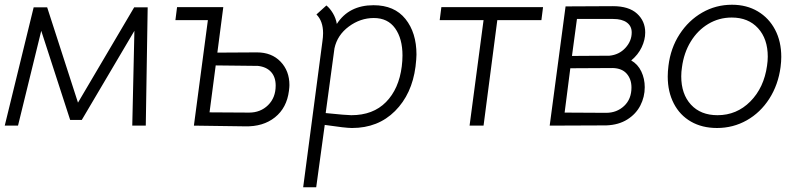

<svg xmlns="http://www.w3.org/2000/svg" viewBox="-23 -530 3395 810"><path d="M119 -499H176L306 -97L543 -499H600L592 0H535L544 -400L322 -24H273L151 -400L53 0H-3Z M717 -445 724 -500H919L894 -308L1061 -309Q1123 -309 1160.5 -270Q1198 -231 1198 -171Q1198 -163 1196 -147Q1187 -75 1137 -35Q1087 5 1010 3L795 0L854 -445ZM1140 -169Q1140 -205 1120.5 -226.5Q1101 -248 1065 -252L887 -254L861 -56L1028 -55Q1076 -55 1108 -86.5Q1140 -118 1140 -169Z M1734 -300Q1734 -283 1730 -249Q1715 -133 1643.5 -61.5Q1572 10 1462 10Q1435 10 1347 -3L1311 260H1256L1337 -354Q1340 -374 1340 -390Q1340 -441 1312 -469L1354 -507Q1369 -495 1381.5 -474Q1394 -453 1398 -429Q1449 -508 1553 -508Q1641 -508 1687.5 -450Q1734 -392 1734 -300ZM1672 -250Q1675 -274 1675 -296Q1675 -367 1644 -410.5Q1613 -454 1554 -454Q1497 -454 1448.5 -418Q1400 -382 1388 -326L1351 -53Q1439 -44 1459 -44Q1551 -44 1605.5 -99.5Q1660 -155 1672 -250Z M2017 -445H1832L1839 -500H2268L2261 -445H2075L2017 0H1958Z M2563 -504Q2630 -504 2664.5 -472.5Q2699 -441 2699 -393Q2699 -362 2684 -330.5Q2669 -299 2640 -275Q2668 -259 2682.5 -228.5Q2697 -198 2697 -162Q2697 -121 2678.5 -85Q2660 -49 2623.5 -26Q2587 -3 2535 -1L2296 0L2363 -503ZM2642 -393Q2642 -420 2621.5 -435Q2601 -450 2564 -450H2411L2390 -294L2548 -295Q2589 -299 2615.5 -328Q2642 -357 2642 -393ZM2641 -161Q2641 -196 2621 -219Q2601 -242 2562 -243L2383 -242L2359 -55L2534 -54Q2579 -54 2610 -83Q2641 -112 2641 -161Z M2794 -207Q2794 -228 2797 -252Q2806 -327 2844 -385.5Q2882 -444 2939.5 -477Q2997 -510 3065 -510Q3127 -510 3174 -482Q3221 -454 3247 -404.5Q3273 -355 3273 -290Q3273 -270 3270 -247Q3260 -172 3222.5 -113.5Q3185 -55 3127.5 -22.5Q3070 10 3002 10Q2939 10 2892 -17Q2845 -44 2819.5 -93.5Q2794 -143 2794 -207ZM3213 -253Q3216 -273 3216 -291Q3216 -366 3175 -411Q3134 -456 3064 -456Q3010 -456 2965 -429Q2920 -402 2891 -354.5Q2862 -307 2854 -246Q2851 -227 2851 -208Q2851 -133 2892 -88.5Q2933 -44 3004 -44Q3085 -44 3142.5 -102Q3200 -160 3213 -253Z"/></svg>

Font: Bellota Text
Style: Italic
Weight: 400
Italic angle: -7.5°
Designer: Kemie Guaida
Foundry: Kemie Guaida
Version: Version 4.001